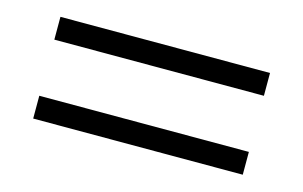

<svg xmlns="http://www.w3.org/2000/svg" viewBox="-45 -541 667 423"><g transform="rotate(15 289.0 -330.0)"><path d="M50 -394V-446H528V-394ZM50 -214V-266H528V-214Z"/></g></svg>

Font: Hedvig Letters Serif 12pt
Style: Regular
Weight: 400
Designer: Alexander Örn & Tor Weibull
Foundry: Kanon Foundry
Version: Version 1.000; ttfautohint (v1.8.4.7-5d5b)